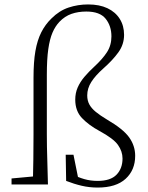

<svg xmlns="http://www.w3.org/2000/svg" viewBox="-20 -831 668 865"><path d="M32 0V-27L151 -38H161V0ZM128 0Q131 -113 131 -226V-481Q131 -552 139.5 -601Q148 -650 166 -685.5Q184 -721 212 -748Q247 -783 289 -797Q331 -811 377 -811Q428 -811 464 -794Q500 -777 519.5 -746Q539 -715 539 -674Q539 -631 513.5 -595.5Q488 -560 445 -522Q410 -491 391.5 -462Q373 -433 373 -401Q373 -378 382.5 -360.5Q392 -343 411.5 -327Q431 -311 461 -293Q535 -250 562 -212Q589 -174 589 -129Q589 -65 546 -25.5Q503 14 420 14Q383 14 348.5 6Q314 -2 278 -16L276 -134H311L335 -15L302 -47Q332 -32 360 -24Q388 -16 420 -16Q478 -16 505 -44Q532 -72 532 -117Q532 -149 511.5 -178Q491 -207 428 -241Q380 -267 349.5 -299Q319 -331 319 -382Q319 -412 330 -437Q341 -462 360.5 -485Q380 -508 404 -530Q442 -565 462 -596Q482 -627 482 -667Q482 -714 456 -746.5Q430 -779 369 -779Q332 -779 302 -768.5Q272 -758 248 -733Q229 -713 216.5 -684Q204 -655 197.5 -609.5Q191 -564 191 -493V-226Q191 -170 193 -113Q195 -56 196 0Z"/></svg>

Font: Source Han Serif JP VF
Style: Regular
Weight: 250
Designer: Ryoko NISHIZUKA 西塚涼子 (kana & ideographs); Frank Grießhammer (Latin, Greek & Cyrillic); Wenlong ZHANG 张文龙 (bopomofo); San
Foundry: Adobe
Version: Version 2.001;hotconv 1.1.0;makeotfexe 2.6.0